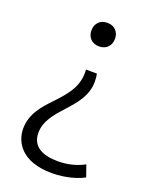

<svg xmlns="http://www.w3.org/2000/svg" viewBox="-134 -586 649 842"><g transform="rotate(20 190.0 -165.5)"><path d="M215 186C279 186 335 168 363 152L344 98C307 118 266 128 222 128C155 128 99 107 99 39C99 -15 135 -56 173 -98C214 -143 255 -189 255 -255C255 -268 254 -281 251 -292H200C201 -285 201 -284 201 -276C201 -208 159 -162 116 -116C72 -70 30 -24 30 45C30 106 71 186 215 186ZM219 -407C253 -407 274 -430 274 -462C274 -493 254 -517 219 -517C184 -517 164 -493 164 -462C164 -430 185 -407 219 -407Z"/></g></svg>

Font: Repo Light
Style: Regular
Weight: 300
Designer: Stefan Peev
Foundry: Context Ltd
Version: Version 001.502